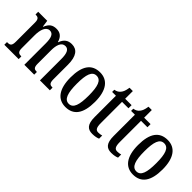

<svg xmlns="http://www.w3.org/2000/svg" viewBox="76 -1412 2176 2176"><g transform="rotate(45 1164.0 -324.5)"><path d="M19 0H249V-43H247C212 -43 186 -51 186 -110V-319C186 -404 210 -480 270 -480C322 -480 340 -430 340 -343V0H498V-43H495C460 -43 438 -52 438 -115V-332C438 -411 459 -480 520 -480C571 -480 590 -430 590 -343V0H749V-43H747C711 -43 689 -52 689 -115V-350C689 -487 640 -547 556 -547C498 -547 455 -521 430 -451H427C407 -522 365 -547 311 -547C249 -547 212 -521 187 -456H182L171 -536H26V-493H28C63 -493 87 -484 87 -425V-115C87 -52 65 -43 29 -43H19Z M1006 10C1136 10 1204 -81 1204 -269C1204 -456 1130 -547 1009 -547C878 -547 811 -456 811 -269C811 -81 885 10 1006 10ZM1008 -43C938 -43 912 -121 912 -269C912 -417 937 -492 1007 -492C1078 -492 1103 -417 1103 -269C1103 -121 1079 -43 1008 -43Z M1437 10C1481 10 1514 1 1531 -7V-57C1513 -52 1496 -49 1474 -49C1435 -49 1420 -77 1420 -147V-486H1523V-536H1420V-659H1367C1359 -605 1348 -581 1332 -561C1316 -540 1294 -526 1261 -521V-486H1322V-146C1322 -30 1361 10 1437 10Z M1741 10C1785 10 1818 1 1835 -7V-57C1817 -52 1800 -49 1778 -49C1739 -49 1724 -77 1724 -147V-486H1827V-536H1724V-659H1671C1663 -605 1652 -581 1636 -561C1620 -540 1598 -526 1565 -521V-486H1626V-146C1626 -30 1665 10 1741 10Z M2089 10C2219 10 2287 -81 2287 -269C2287 -456 2213 -547 2092 -547C1961 -547 1894 -456 1894 -269C1894 -81 1968 10 2089 10ZM2091 -43C2021 -43 1995 -121 1995 -269C1995 -417 2020 -492 2090 -492C2161 -492 2186 -417 2186 -269C2186 -121 2162 -43 2091 -43Z"/></g></svg>

Font: Noto Serif Ethiopic ExtraCondensed Medium
Style: Regular
Weight: 500
Width: 2
Designer: Monotype Design Team
Foundry: Monotype Imaging Inc.
Version: Version 2.102